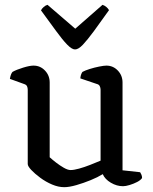

<svg xmlns="http://www.w3.org/2000/svg" viewBox="-20 -772 633 796"><path d="M246 4Q222 4 196 -7Q170 -18 147 -35Q124 -52 109.5 -67.5Q95 -83 95 -92V-400Q95 -408 92 -414.5Q89 -421 79 -424L21 -445Q23 -457 26 -464Q29 -471 32 -474Q48 -483 75.5 -491.5Q103 -500 119 -500Q147 -500 166.5 -479.5Q186 -459 186 -430V-120Q197 -110 212.5 -98Q228 -86 244.5 -76.5Q261 -67 273 -67Q286 -67 308 -73Q330 -79 354 -88.5Q378 -98 397 -106V-400Q397 -408 393.5 -415Q390 -422 381 -424L313 -447Q314 -458 317 -465Q320 -472 322 -474Q333 -480 352 -486Q371 -492 391 -496Q411 -500 421 -500Q449 -500 468.5 -479.5Q488 -459 488 -430V-66L561 -58Q563 -55 566 -48.5Q569 -42 569 -34Q563 -25 548.5 -17.5Q534 -10 517.5 -5Q501 0 490 0Q464 0 439.5 -14.5Q415 -29 406 -50Q385 -37 355.5 -25Q326 -13 296.5 -4.5Q267 4 246 4ZM291 -567Q278 -567 258.5 -587Q239 -607 212.5 -643.5Q186 -680 150 -729Q153 -736 161 -743Q169 -750 177 -752L292 -653L405 -752Q414 -749 421 -743Q428 -737 432 -730Q396 -679 369 -642.5Q342 -606 323.5 -586.5Q305 -567 291 -567Z"/></svg>

Font: Texturina Medium 12pt
Style: Regular
Weight: 400
Version: Version 1.002